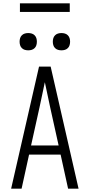

<svg xmlns="http://www.w3.org/2000/svg" viewBox="-20 -1136 540 1156"><path d="M47 0 215 -735H285L453 0H390L345 -205H155L110 0ZM333 -260 282 -490Q274 -528 266 -565.5Q258 -603 250 -641Q242 -603 234 -565.5Q226 -528 218 -490L167 -260ZM350 -833Q339 -833 329 -836Q319 -839 311.5 -846.5Q304 -854 301 -864Q298 -874 298 -885Q298 -896 301 -906Q304 -916 311.5 -923.5Q319 -931 329 -934Q339 -937 350 -937Q361 -937 371 -934Q381 -931 388.5 -923.5Q396 -916 399 -906Q402 -896 402 -885Q402 -874 399 -864Q396 -854 388.5 -846.5Q381 -839 371 -836Q361 -833 350 -833ZM150 -833Q139 -833 129 -836Q119 -839 111.5 -846.5Q104 -854 101 -864Q98 -874 98 -885Q98 -896 101 -906Q104 -916 111.5 -923.5Q119 -931 129 -934Q139 -937 150 -937Q161 -937 171 -934Q181 -931 188.5 -923.5Q196 -916 199 -906Q202 -896 202 -885Q202 -874 199 -864Q196 -854 188.5 -846.5Q181 -839 171 -836Q161 -833 150 -833ZM100 -1064V-1116H400V-1064Z"/></svg>

Font: Iosevka Fixed Light
Style: Regular
Weight: 300
Monospace: yes
Designer: Belleve Invis
Foundry: Belleve Invis
Version: Version 32.3.0